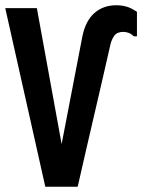

<svg xmlns="http://www.w3.org/2000/svg" viewBox="-20 -725 540 729"><path d="M500 -587H488Q478 -597 467.5 -600.5Q457 -604 449 -604Q425 -604 414.5 -590Q404 -576 399 -555Q385 -492 369 -423.5Q353 -355 337 -285.5Q321 -216 305 -147.5Q289 -79 275 -16H152L0 -694H120L214 -178Q234 -280 253.5 -383Q273 -486 293 -588Q305 -646 338.5 -675.5Q372 -705 421 -705Q443 -705 461.5 -699.5Q480 -694 500 -680Z"/></svg>

Font: D2Coding ligature
Style: Bold
Weight: 700
Monospace: yes
Designer: Yong-Rak Park; Jeong-Hwan Yoon; Sang-Min Lee;
Foundry: NHN Corporation
Version: Version 1.3.2; Build 20180524